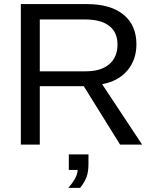

<svg xmlns="http://www.w3.org/2000/svg" viewBox="-20 -708 762 940"><path d="M675.8 0H567.9L390.1 -286.1H174.8V0H82V-688H405.8Q521.5 -688 584.7 -636.2Q647.9 -584.5 647.9 -491.2Q647.9 -415 603.3 -362.5Q558.6 -310.1 480 -295.9ZM555.2 -490.2Q555.2 -550.3 514.4 -581.5Q473.6 -612.8 396 -612.8H174.8V-358.9H399.9Q474.1 -358.9 514.6 -393.3Q555.2 -427.7 555.2 -490.2ZM413.1 47.9V94.2Q413.1 134.3 403.1 160.2Q393.1 186 372.1 211.9H314Q359.9 160.6 359.9 124H316.9V47.9Z"/></svg>

Font: Libra Sans Modern
Style: Regular
Weight: 400
Foundry: Stefan Peev, Context Ltd
Version: Version 1.000